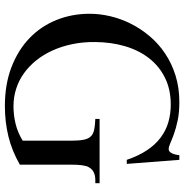

<svg xmlns="http://www.w3.org/2000/svg" viewBox="-5 -713 733 763"><g transform="rotate(90 361.5 -331.5)"><path d="M696.8 -343.8Q676.8 -343.8 664.1 -337.2Q651.4 -330.6 644.5 -317.9Q639.2 -309.1 636.7 -291Q634.3 -272.9 634.3 -246.1V-43.9Q579.1 -12.2 521.5 1.7Q463.9 15.6 401.4 15.6Q314.9 15.6 247.1 -10.5Q179.2 -36.6 131.8 -82Q84.5 -127.4 59.6 -189Q34.7 -250.5 34.7 -321.3Q34.7 -361.8 44.7 -404.1Q54.7 -446.3 74.7 -485.8Q94.7 -525.4 124.3 -560.3Q153.8 -595.2 192.9 -621.3Q231.9 -647.5 280.3 -662.6Q328.6 -677.7 385.7 -677.7Q427.2 -677.7 458.3 -671.1Q489.3 -664.6 511.7 -656.5Q534.2 -648.4 548.8 -641.8Q563.5 -635.3 572.8 -635.3Q575.7 -635.3 579.3 -637Q583 -638.7 586.4 -643.6Q589.8 -648.4 592.5 -656.5Q595.2 -664.6 596.7 -677.7H615.2L631.3 -468.8H615.2Q599.1 -516.1 576.9 -549.3Q554.7 -582.5 526.6 -603.5Q498.5 -624.5 465.6 -634Q432.6 -643.6 395.5 -643.6Q335.4 -643.6 289.1 -620.6Q242.7 -597.7 211.2 -557.1Q179.7 -516.6 163.6 -461.7Q147.5 -406.7 147 -342.8Q146.5 -295.4 155.3 -252.9Q164.1 -210.4 180.2 -174.6Q196.3 -138.7 219.5 -109.6Q242.7 -80.6 271 -60.3Q299.3 -40 332.5 -29.3Q365.7 -18.6 402.3 -18.6Q437.5 -18.6 471.9 -26.9Q506.3 -35.2 539.1 -55.2V-246.1Q539.1 -277.3 535.6 -296.1Q532.2 -314.9 522.7 -325.2Q513.2 -335.4 496.3 -339.1Q479.5 -342.8 452.6 -343.8V-360.8H708V-343.8Z"/></g></svg>

Font: Doulos SIL CyrE
Style: Regular
Weight: 400
Designer: Walt Agee, Victor Gaultney, Peter Martin, Debbi Hosken, Becca Hirsbrunner
Foundry: SIL International
Version: Version 5.000